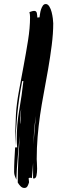

<svg xmlns="http://www.w3.org/2000/svg" viewBox="-20 -800 334 952"><path d="M207 -780Q217 -780 224.5 -768Q232 -756 236 -740Q240 -724 242 -708Q244 -692 244 -684Q244 -635 236.5 -576Q229 -517 218.5 -456.5Q208 -396 197 -337.5Q186 -279 179 -231Q171 -176 166.5 -121.5Q162 -67 162 -11Q162 -6 163 7.5Q164 21 164 37Q164 55 161 70Q158 85 148 85L144 84V8Q143 26 141.5 44.5Q140 63 138 83L129 81L122 83L124 104Q122 112 117 122Q112 132 101 132Q90 132 81.5 123Q73 114 68 105Q68 46 71 -12Q75 -68 77 -126Q73 -72 68 -19Q63 36 61 91Q57 82 53.5 72.5Q50 63 50 53Q50 22 51.5 -8Q53 -38 55 -69H65Q64 -80 63.5 -90Q63 -100 63 -110Q63 -183 75.5 -254.5Q88 -326 96 -398H90Q74 -317 66 -236Q59 -157 55 -77Q55 -115 56 -152Q57 -192 59 -232Q62 -284 73.5 -346.5Q85 -409 97 -473Q109 -537 119 -599.5Q129 -662 129 -715Q129 -728 126 -740L138 -744Q144 -746 150 -746Q161 -746 163 -733.5Q165 -721 165 -713L176 -714Q177 -720 178.5 -731.5Q180 -743 183.5 -753.5Q187 -764 192.5 -772Q198 -780 207 -780ZM149 -152Q147 -118 146 -83Q148 -118 151 -152Q154 -189 159 -226Q152 -189 149 -152ZM80 -184Q82 -204 82 -224Q83 -242 85 -259Q82 -246 81 -233Q79 -218 79 -203V-193Q79 -189 80 -184Z"/></svg>

Font: Finger Paint
Style: Regular
Weight: 400
Designer: Ralph du Carrois
Foundry: Ralph du Carrois
Version: Version 1.001